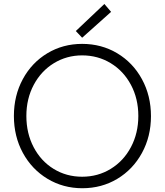

<svg xmlns="http://www.w3.org/2000/svg" viewBox="-20 -951 839 978"><path d="M50.8 -360.4Q50.8 -463.9 96.2 -547.9Q141.6 -631.8 221.2 -679.7Q300.8 -727.5 398.4 -727.5Q497.1 -727.5 577.1 -679.7Q657.2 -631.8 703.1 -547.6Q749 -463.4 749 -359.4Q749 -255.9 703.1 -171.9Q657.2 -87.9 577.4 -40Q497.6 7.8 399.4 7.8Q301.8 7.8 221.9 -40.3Q142.1 -88.4 96.4 -172.4Q50.8 -256.3 50.8 -360.4ZM684.6 -360.4Q684.6 -448.2 647 -518.8Q609.4 -589.4 543.9 -629.2Q478.5 -668.9 398.4 -668.9Q319.8 -668.9 254.6 -629.2Q189.5 -589.4 151.9 -518.8Q114.3 -448.2 114.3 -360.4Q114.3 -272 151.4 -201.2Q188.5 -130.4 253.4 -90.6Q318.4 -50.8 398.4 -50.8Q479 -50.8 544.4 -91.1Q609.9 -131.3 647.2 -202.1Q684.6 -272.9 684.6 -360.4ZM366.2 -793 511.7 -930.7 545.9 -890.6 398.4 -758.8Z"/></svg>

Font: Reddit Sans Fudge Light
Style: Regular
Weight: 300
Designer: Stephen Hutchings
Foundry: Reddit
Version: Version 1.013